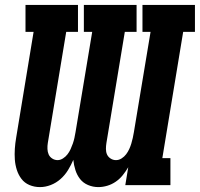

<svg xmlns="http://www.w3.org/2000/svg" viewBox="-20 -755 815 783"><path d="M143 8Q120 8 100 -0.5Q80 -9 67.5 -25.5Q55 -42 48.5 -62.5Q42 -83 40.5 -104.5Q39 -126 40.5 -148.5Q42 -171 46 -194L117 -625H84V-735H298V-625H250L175 -172Q173 -160 173.5 -147.5Q174 -135 178.5 -125Q183 -115 193 -108.5Q203 -102 215 -102Q226 -102 237 -109Q248 -116 255.5 -126Q263 -136 268 -147Q273 -158 277 -169.5Q281 -181 283.5 -192.5Q286 -204 288 -216L356 -625H322V-735H537V-625H489L414 -172Q412 -160 412 -147.5Q412 -135 416.5 -125Q421 -115 431 -108.5Q441 -102 453 -102Q465 -102 476 -109Q487 -116 494.5 -126Q502 -136 507 -147Q512 -158 515.5 -169.5Q519 -181 521.5 -192.5Q524 -204 526 -216L594 -625H561V-735H775V-625H727L642 -110H675V0H491L503 -73Q493 -56 480.5 -40.5Q468 -25 452 -14Q436 -3 417.5 2.5Q399 8 381 8Q359 8 339 -0.5Q319 -9 306.5 -25Q294 -41 287.5 -61.5Q281 -82 279 -103Q270 -82 257.5 -61.5Q245 -41 227 -25Q209 -9 187 -0.5Q165 8 143 8Z"/></svg>

Font: Iosevka Etoile XBdObl
Style: Regular
Weight: 800
Italic angle: -9°
Designer: Belleve Invis
Foundry: Belleve Invis
Version: Version 15.5.2; ttfautohint (v1.8.4)